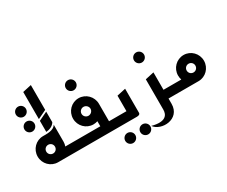

<svg xmlns="http://www.w3.org/2000/svg" viewBox="-149 -1249 2255 1908"><g transform="rotate(-30 979.0 -295.0)"><path d="M46 -620C46 -588 72 -562 104 -562C136 -562 162 -588 162 -620C162 -652 136 -678 104 -678C72 -678 46 -652 46 -620ZM46 -450C46 -418 72 -392 104 -392C136 -392 162 -418 162 -450C162 -482 136 -508 104 -508C72 -508 46 -482 46 -450Z M222 -467 322 -515V-800L222 -778ZM222 -320C260 -322 304 -340 322 -374V-495L222 -447ZM25 -150C25 -67 91 0 173 0H435V-100H313C319 -116 322 -132 322 -150V-346C295 -294 208 -300 173 -300C91 -300 25 -233 25 -150ZM124 -150C124 -178 146 -200 174 -200C202 -200 224 -178 224 -150C224 -122 202 -100 174 -100C146 -100 124 -122 124 -150Z M607 -600C607 -568 633 -542 665 -542C697 -542 723 -568 723 -600C723 -632 697 -658 665 -658C633 -658 607 -632 607 -600Z M518 -300C518 -217 584 -150 666 -150C683 -150 700 -153 715 -158V-100H395V0H935V-100H815V-300C815 -383 748 -450 666 -450C584 -450 518 -383 518 -300ZM615 -300C615 -328 638 -351 666 -351C694 -351 718 -328 718 -300C718 -272 694 -249 666 -249C638 -249 615 -272 615 -300Z M857 150C857 182 883 208 915 208C947 208 973 182 973 150C973 118 947 92 915 92C883 92 857 118 857 150ZM1030 150C1030 182 1056 208 1088 208C1120 208 1146 182 1146 150C1146 118 1120 92 1088 92C1056 92 1030 118 1030 150Z M1115 -300 1015 -278V-100H895V0H1075C1075 0 1115 2 1115 -23Z M1332 -500C1332 -468 1358 -442 1390 -442C1422 -442 1448 -468 1448 -500C1448 -532 1422 -558 1390 -558C1358 -558 1332 -532 1332 -500Z M1440 60V0H1560V-100H1440V-300L1340 -278V70C1340 127 1308 191 1155 150C1221 244 1440 237 1440 60Z M1520 -100V0H1785C1867 0 1933 -67 1933 -150C1933 -233 1867 -300 1785 -300C1703 -300 1636 -233 1636 -150C1636 -132 1639 -116 1644 -100ZM1735 -150C1735 -178 1757 -200 1785 -200C1813 -200 1835 -178 1835 -150C1835 -122 1813 -100 1785 -100C1757 -100 1735 -122 1735 -150Z"/></g></svg>

Font: Reem Kufi
Style: Regular
Weight: 400
Designer: Khaled Hosny
Version: Version 0.007